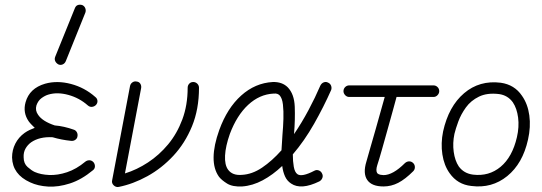

<svg xmlns="http://www.w3.org/2000/svg" viewBox="-20 -760 2247 796"><path d="M105 -4Q32 -37 30 -107Q30 -138 43.5 -164.5Q57 -191 82 -209Q92 -216 102.5 -221Q113 -226 124 -230Q117 -237 110.5 -243.5Q104 -250 99 -257Q74 -293 86 -336Q102 -394 167 -413Q217 -427 274 -412Q331 -397 375 -358Q383 -352 384 -342.5Q385 -333 378 -325Q371 -318 361.5 -317Q352 -316 344 -323Q309 -354 263.5 -366.5Q218 -379 181 -368Q167 -364 152.5 -353.5Q138 -343 131 -323Q125 -302 138 -284Q156 -257 207 -240Q245 -237 287 -222Q295 -219 299 -211Q303 -203 301 -194Q300 -186 292.5 -180.5Q285 -175 275 -176Q235 -180 198 -191Q144 -194 109 -170Q94 -159 85.5 -143.5Q77 -128 78 -108Q78 -82 94.5 -67.5Q111 -53 124 -47Q149 -36 184 -34.5Q219 -33 258 -46Q297 -59 334 -90Q342 -96 351.5 -95.5Q361 -95 368 -87Q374 -79 373.5 -69.5Q373 -60 365 -54Q318 -15 270 0.5Q222 16 179.5 13.5Q137 11 105 -4ZM253 -507Q249 -497 240 -493Q231 -489 222 -493Q213 -498 209 -506.5Q205 -515 209 -525L290 -725Q294 -736 302.5 -739Q311 -742 321 -739Q330 -735 333.5 -726Q337 -717 334 -708Z M472 15Q460 17 451 8Q442 -1 445 -13L519 -403Q521 -413 529 -418.5Q537 -424 546 -422Q557 -421 562 -412.5Q567 -404 565 -394L498 -41Q547 -56 593.5 -86.5Q640 -117 677 -161.5Q714 -206 736 -265Q758 -324 758 -396Q758 -406 764.5 -413Q771 -420 781 -420Q791 -420 798 -413Q805 -406 805 -396Q805 -307 776 -236.5Q747 -166 698.5 -114Q650 -62 591 -29.5Q532 3 472 15Z M984 13Q944 15 921.5 1Q899 -13 888 -27Q865 -59 865.5 -108Q866 -157 889 -221Q922 -312 980 -364Q1038 -416 1111 -420Q1150 -421 1173 -398Q1200 -370 1202 -317.5Q1204 -265 1199 -204Q1231 -251 1259 -303.5Q1287 -356 1308 -405Q1313 -415 1322 -418.5Q1331 -422 1339 -418Q1349 -414 1352.5 -405Q1356 -396 1353 -387Q1322 -317 1282 -246.5Q1242 -176 1194 -120Q1194 -91 1198 -68.5Q1202 -46 1213 -38Q1231 -25 1283 -52Q1292 -57 1301.5 -53.5Q1311 -50 1315 -41Q1320 -32 1316.5 -22.5Q1313 -13 1304 -8Q1228 29 1187 1Q1170 -10 1161.5 -29Q1153 -48 1150 -72Q1111 -35 1069 -12.5Q1027 10 984 13ZM982 -35Q1025 -37 1066.5 -65Q1108 -93 1147 -137Q1148 -152 1149 -168.5Q1150 -185 1151 -201Q1154 -234 1155 -267Q1156 -300 1153 -326.5Q1150 -353 1139 -365Q1136 -368 1130.5 -370.5Q1125 -373 1114 -372Q1056 -369 1009 -325.5Q962 -282 933 -205Q915 -154 913 -115Q911 -76 926 -56Q944 -32 982 -35Z M1570 13Q1521 13 1502.5 -14Q1484 -41 1499 -90Q1505 -112 1515.5 -148Q1526 -184 1537.5 -224.5Q1549 -265 1559 -301Q1569 -337 1575 -358H1428Q1418 -358 1411 -365.5Q1404 -373 1404 -382Q1404 -392 1411 -399Q1418 -406 1428 -406H1777Q1787 -406 1794 -399Q1801 -392 1801 -382Q1801 -373 1794 -365.5Q1787 -358 1777 -358H1624Q1620 -343 1610 -306.5Q1600 -270 1587.5 -225.5Q1575 -181 1563.5 -140Q1552 -99 1544 -75Q1537 -53 1544 -42Q1549 -37 1557 -35.5Q1565 -34 1570 -34Q1609 -34 1659 -84Q1667 -91 1676.5 -91Q1686 -91 1693 -84Q1700 -77 1700 -67Q1700 -57 1693 -50Q1660 -17 1631 -2Q1602 13 1570 13Z M1934 11Q1877 5 1844 -42Q1821 -74 1814 -120Q1807 -166 1817 -215Q1840 -319 1904 -373.5Q1968 -428 2056 -417Q2113 -409 2144 -363Q2168 -329 2174.5 -281.5Q2181 -234 2169 -181Q2147 -82 2083 -30Q2019 22 1934 11ZM1941 -36Q2007 -28 2055.5 -68.5Q2104 -109 2123 -191Q2133 -234 2128 -272.5Q2123 -311 2106 -336Q2085 -365 2049 -370Q2000 -376 1966 -359.5Q1932 -343 1911.5 -314.5Q1891 -286 1880 -256Q1869 -226 1864 -205Q1856 -167 1861 -130.5Q1866 -94 1882 -70Q1903 -41 1941 -36Z"/></svg>

Font: Zen Kurenaido
Style: Regular
Weight: 400
Designer: Yoshimichi Ohira
Foundry: Positype
Version: Version 1.001